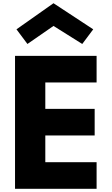

<svg xmlns="http://www.w3.org/2000/svg" viewBox="-20 -1172 693 1192"><path d="M82.3 -990 150.3 -899 312.1 -1011 490.7 -899 558.7 -990 312.1 -1152ZM579.7 -825H73.3V0H579.7V-165H261.3V-331H567.7V-496H261.3V-660H579.7Z"/></svg>

Font: Hussar
Style: BdSuprExt
Weight: 700
Foundry: Cannot Into Space Fonts
Version: Version 2.00